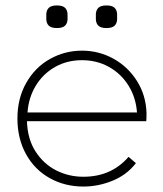

<svg xmlns="http://www.w3.org/2000/svg" viewBox="-20 -668 600 705"><path d="M286 17Q218 17 162.5 -14Q107 -45 75.5 -102Q44 -159 44 -233Q44 -307 76.5 -364Q109 -421 163.5 -451.5Q218 -482 281 -482Q343 -482 396.5 -452.5Q450 -423 483 -370.5Q516 -318 518 -253Q518 -231 517 -223H79Q81 -157 111 -111Q141 -65 187 -42Q233 -19 286 -19Q338 -19 379.5 -37.5Q421 -56 452 -92L479 -69Q446 -26 393.5 -4.5Q341 17 286 17ZM281 -447Q226 -447 182 -422Q138 -397 111.5 -353.5Q85 -310 81 -255H483Q479 -310 452 -353.5Q425 -397 380.5 -422Q336 -447 281 -447ZM150 -596Q150 -607 150 -617Q151 -632 160 -640Q169 -648 189 -648Q209 -648 218 -640Q227 -632 228 -617Q228 -607 228 -596Q227 -581 218 -573Q209 -565 189 -565Q169 -565 160 -573Q151 -581 150 -596ZM332 -596Q332 -607 332 -617Q333 -632 342 -640Q351 -648 371 -648Q391 -648 400 -640Q409 -632 410 -617Q410 -607 410 -596Q409 -581 400 -573Q391 -565 371 -565Q351 -565 342 -573Q333 -581 332 -596Z"/></svg>

Font: Kreadon
Style: Regular
Weight: 400
Designer: kohakuno
Foundry: StudioGnu
Version: Version 1.000;Glyphs 3.1.2 (3151)